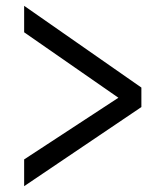

<svg xmlns="http://www.w3.org/2000/svg" viewBox="-20 -693 544 660"><path d="M466 -325V-392L63 -673V-582L387 -357L63 -145V-53Z"/></svg>

Font: Spoqa Han Sans Neo Regular
Style: Regular
Weight: 400
Designer: [Spoqa Han Sans Neo] Dong-huui Kim  Younghwa Kang  Yujin Lee  [Noto Sans] Ryoko NISHIZUKA  (kana & ideographs); Paul D. 
Foundry: Spoqa (http://www.spoqa-han-sans.com)
Version: Version 1.000